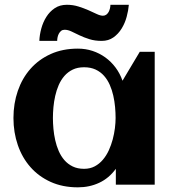

<svg xmlns="http://www.w3.org/2000/svg" viewBox="-20 -784 746 815"><path d="M636.7 0H471.7V-67.4Q442.4 -27.3 401.1 -8.1Q359.9 11.2 310.5 11.2Q246.1 11.2 195.3 -11.7Q144.5 -34.7 109.4 -74.5Q74.2 -114.3 55.7 -168Q37.1 -221.7 37.1 -283.2Q37.1 -344.7 55.7 -398.4Q74.2 -452.1 109.4 -491.9Q144.5 -531.7 195.3 -554.7Q246.1 -577.6 310.5 -577.6Q343.3 -577.6 372.8 -567.9Q402.3 -558.1 427 -540.3Q451.7 -522.5 470.5 -497.3Q489.3 -472.2 500 -441.4L573.2 -564H636.7ZM470.7 -283.2Q470.7 -305.2 468.5 -329.6Q466.3 -354 460.9 -377.9Q455.6 -401.9 446 -423.6Q436.5 -445.3 421.6 -462.2Q406.7 -479 385.7 -488.8Q364.7 -498.5 336.9 -498.5Q309.1 -498.5 288.6 -488.5Q268.1 -478.5 253.4 -461.7Q238.8 -444.8 229.2 -422.9Q219.7 -400.9 214.4 -377Q209 -353 206.8 -328.9Q204.6 -304.7 204.6 -283.2Q204.6 -261.7 206.8 -237.3Q209 -212.9 214.4 -189Q219.7 -165 229.2 -143.1Q238.8 -121.1 253.4 -104.2Q268.1 -87.4 288.6 -77.4Q309.1 -67.4 336.9 -67.4Q362.3 -67.4 382.1 -77.9Q401.9 -88.4 416.7 -106Q431.6 -123.5 441.9 -146Q452.1 -168.5 458.5 -192.4Q464.8 -216.3 467.8 -240Q470.7 -263.7 470.7 -283.2ZM526.9 -763.7Q524.9 -739.3 517.6 -712.4Q510.3 -685.5 496.3 -662.8Q482.4 -640.1 461.4 -625.2Q440.4 -610.4 411.6 -610.4Q382.8 -610.4 359.6 -617.7Q336.4 -625 317.6 -634Q298.8 -643.1 283.4 -650.4Q268.1 -657.7 254.4 -657.7Q245.6 -657.7 239.7 -653.1Q233.9 -648.4 230 -641.4Q226.1 -634.3 224.4 -626Q222.7 -617.7 222.7 -610.4H147Q147.9 -635.7 155.3 -662.8Q162.6 -689.9 176.8 -712.4Q190.9 -734.9 212.4 -749.3Q233.9 -763.7 263.7 -763.7Q290 -763.7 313.2 -756.3Q336.4 -749 355.7 -740.5Q375 -731.9 390.4 -724.6Q405.8 -717.3 417 -717.3Q425.3 -717.3 431.4 -721.9Q437.5 -726.6 441.2 -733.4Q444.8 -740.2 446.8 -748.5Q448.7 -756.8 448.7 -763.7Z"/></svg>

Font: Aclonica
Style: Regular
Weight: 400
Version: Version 1.001